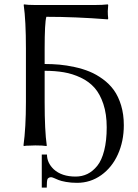

<svg xmlns="http://www.w3.org/2000/svg" viewBox="-20 -668 633 882"><path d="M548.8 -92.8Q548.8 -19.5 521.7 40.8Q494.6 101.1 445.1 136.5Q395.5 171.9 334 171.9Q306.2 171.9 283.2 167.7Q260.3 163.6 249 158.9Q237.8 154.3 228.5 150.1Q219.2 146 214.8 146Q208.5 146 203.9 148.9Q199.2 151.9 198.2 154.8Q194.8 163.1 194.8 193.8H171.9V42H195.8Q195.8 80.1 227.1 109.9Q263.7 143.1 327.1 143.1Q356.9 143.1 381.6 131.1Q406.2 119.1 426.8 93.8Q447.3 68.4 458.7 23.2Q470.2 -22 470.2 -83Q470.2 -144 454.8 -190.2Q439.5 -236.3 414.1 -264.9Q388.7 -293.5 351.1 -311.3Q313.5 -329.1 273.7 -335.9Q233.9 -342.8 185.1 -342.8V-200.2Q185.1 -66.4 194.8 0L193.8 2.9Q177.2 0 142.1 0Q127 0 113.8 1Q100.6 1 95.2 2L89.8 2.9L87.9 0Q99.1 -82 99.1 -200.2V-444.8Q99.1 -573.7 88.9 -645L89.8 -647.9Q107.9 -645 142.1 -645H415Q451.2 -645 475.1 -647.9L477.1 -645Q475.1 -616.7 475.1 -616.2Q475.1 -598.6 477.1 -583L475.1 -579.1Q326.2 -590.8 192.9 -590.8Q185.1 -563.5 185.1 -444.8V-374Q220.2 -374 252.7 -371.1Q285.2 -368.2 322.5 -360.1Q359.9 -352.1 391.4 -339.1Q422.9 -326.2 452.6 -304.4Q482.4 -282.7 503.2 -253.9Q523.9 -225.1 536.4 -183.8Q548.8 -142.6 548.8 -92.8Z"/></svg>

Font: Linux Biolinum
Style: Regular
Weight: 400
Designer: Philipp H. Poll
Foundry: Philipp H. Poll
Version: Version 0.6.4